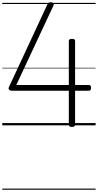

<svg xmlns="http://www.w3.org/2000/svg" viewBox="-20 -1100 859 1685"><path d="M611 14Q597 14 590.5 9Q584 4 584 -5V-304H81Q68 -304 60 -312.5Q52 -321 58 -335L396 -1062Q401 -1073 408 -1077Q415 -1081 429 -1080Q439 -1079 444.5 -1075.5Q450 -1072 451.5 -1066Q453 -1060 449 -1051L123 -354H584V-740Q584 -759 611 -759Q626 -759 632.5 -754.5Q639 -750 639 -740V-354H759Q769 -354 774 -349Q779 -344 779 -330Q779 -316 774.5 -310Q770 -304 759 -304H639V-5Q639 14 611 14ZM0 555H819V565H0ZM0 -20H819V0H0ZM0 -505H819V-500H0ZM0 -1075H819V-1065H0Z"/></svg>

Font: Playwrite AR Guides
Style: Regular
Weight: 400
Designer: Veronika Burian, José Scaglione
Foundry: TypeTogether
Version: Version 1.003